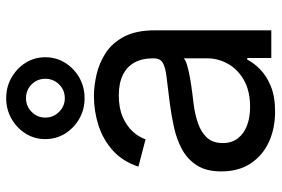

<svg xmlns="http://www.w3.org/2000/svg" viewBox="-158 -698 869 592"><g transform="rotate(-90 276.0 -402.5)"><path d="M227.5 11.7Q175.8 11.7 134 -7.3Q92.3 -26.4 67.6 -63.5Q43 -100.6 43 -153.8Q43 -200.2 61.3 -229Q79.6 -257.8 110.1 -274.7Q140.6 -291.5 178 -299.8Q215.3 -308.1 253.4 -313Q302.7 -319.3 332.8 -322.8Q362.8 -326.2 377.2 -334.2Q391.6 -342.3 391.6 -362.3V-365.7Q391.6 -398.4 378.7 -421.9Q365.7 -445.3 340.3 -457.8Q314.9 -470.2 277.3 -470.2Q238.8 -470.2 211.2 -458.3Q183.6 -446.3 166.3 -427.5Q148.9 -408.7 142.1 -387.7L57.6 -409.7Q74.2 -459 107.9 -489Q141.6 -519 185.3 -533Q229 -546.9 275.4 -546.9Q306.6 -546.9 341.8 -538.8Q377 -530.8 408 -510.7Q439 -490.7 458.5 -453.9Q478 -417 478 -358.9V0H392.6V-74.2H387.7Q378.4 -55.2 358.4 -35.2Q338.4 -15.1 306.2 -1.7Q273.9 11.7 227.5 11.7ZM241.7 -65.4Q291 -65.4 324.2 -84.2Q357.4 -103 374.5 -133.3Q391.6 -163.6 391.6 -196.8V-270Q386.2 -264.2 369.4 -259.3Q352.5 -254.4 330.3 -250.5Q308.1 -246.6 286.4 -243.9Q264.6 -241.2 249.5 -239.3Q218.3 -235.4 190.9 -225.8Q163.6 -216.3 147 -198.2Q130.4 -180.2 130.4 -149.4Q130.4 -122.1 144.8 -103.3Q159.2 -84.5 184.1 -75Q209 -65.4 241.7 -65.4ZM268.6 -575.7Q233.9 -575.7 205.3 -592Q176.8 -608.4 159.7 -635.7Q142.6 -663.1 142.6 -696.8Q142.6 -730.5 159.7 -757.6Q176.8 -784.7 205.3 -801Q233.9 -817.4 268.6 -817.4Q303.7 -817.4 332.3 -801Q360.8 -784.7 377.9 -757.6Q395 -730.5 395 -696.8Q395 -663.1 377.9 -635.7Q360.8 -608.4 332.3 -592Q303.7 -575.7 268.6 -575.7ZM268.6 -636.7Q293.9 -636.7 311.3 -654.3Q328.6 -671.9 328.6 -696.8Q328.6 -721.7 311.3 -739Q293.9 -756.3 268.6 -756.3Q244.1 -756.3 226.6 -739Q209 -721.7 209 -696.8Q209 -671.9 226.6 -654.3Q244.1 -636.7 268.6 -636.7Z"/></g></svg>

Font: Inter 18pt
Style: Regular
Weight: 400
Designer: Rasmus Andersson
Foundry: rsms
Version: Version 4.001;git-66647c0bb